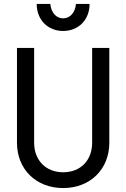

<svg xmlns="http://www.w3.org/2000/svg" viewBox="-20 -943 640 973"><path d="M534 -700H447V-220C447 -130 388 -70 300 -70C213 -70 153 -130 153 -220V-700H66V-220C66 -85 163 10 300 10C437 10 534 -85 534 -220ZM235 -923H166C166 -843 222 -786 300 -786C378 -786 434 -843 434 -923H365C361 -879 335 -850 300 -850C265 -850 239 -879 235 -923Z"/></svg>

Font: CommitMono
Style: 400Regular
Weight: 400
Monospace: yes
Designer: Eigil Nikolajsen
Foundry: Eigil Nikolajsen
Version: Version 1.143